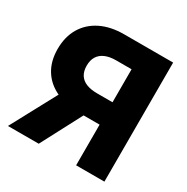

<svg xmlns="http://www.w3.org/2000/svg" viewBox="-165 -872 991 1016"><g transform="rotate(30 330.5 -364.0)"><path d="M606.4 0H433.6V-586.9H339.4Q300.3 -586.9 273.2 -575.2Q246.1 -563.5 232.2 -541Q218.3 -518.6 218.3 -484.9Q218.3 -451.7 232.2 -429.4Q246.1 -407.2 273.2 -396.2Q300.3 -385.3 339.4 -385.3H502.9V-248.5H314.5Q230.5 -248.5 168.9 -276.4Q107.4 -304.2 74.2 -357.2Q41 -410.2 41 -484.9Q41 -559.6 73.5 -614Q106 -668.5 165.8 -698Q225.6 -727.5 308.1 -727.5H606.4ZM205.1 0H17.1L195.3 -331.5H379.4Z"/></g></svg>

Font: Inter 18pt ExtraBold
Style: Regular
Weight: 800
Designer: Rasmus Andersson
Foundry: rsms
Version: Version 4.001;git-66647c0bb